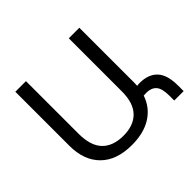

<svg xmlns="http://www.w3.org/2000/svg" viewBox="-163 -930 1156 1156"><g transform="rotate(-45 415.5 -352.0)"><path d="M359.9 9.8Q230 9.8 159.9 -60.1Q89.8 -129.9 89.8 -253.9V-713.9H180.2V-267.1Q180.2 -163.1 227.5 -114.5Q274.9 -65.9 362.8 -65.9Q450.2 -65.9 497.6 -114.5Q544.9 -163.1 544.9 -261.2V-713.9H634.8V-252Q634.8 -235.8 633.8 -220.2Q644 -222.2 655.8 -222.2Q730 -222.2 769.5 -180.7Q809.1 -139.2 809.1 -45.9V0H729V-41Q729 -103 707 -127.4Q685.1 -151.9 643.1 -151.9Q629.9 -151.9 620.1 -150.9Q594.2 -74.2 527.6 -32.2Q460.9 9.8 359.9 9.8Z"/></g></svg>

Font: Kurinto Seri
Style: Regular
Weight: 400
Designer: Kurinto was developed by Clint Goss from a range of fonts that are compatible with the SIL Open Font License Version 1.1
Foundry: Clinton F. Goss
Version: Version 2.196; July 25, 2020